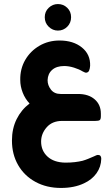

<svg xmlns="http://www.w3.org/2000/svg" viewBox="-20 -597 553 948"><path d="M266 -446Q240 -446 220.5 -465Q201 -484 201 -512Q201 -540 220.5 -558.5Q240 -577 266 -577Q293 -577 312 -558.5Q331 -540 331 -512Q331 -484 312 -465Q293 -446 266 -446ZM464 168Q480 168 480 187Q479 227 456.5 258.5Q434 290 395 308Q347 331 281 331Q210 331 155 301Q100 271 69.5 218Q39 165 39 97Q39 38 62 -8.5Q85 -55 126 -86Q104 -109 92 -140Q80 -171 80 -202Q79 -257 104.5 -301Q130 -345 174.5 -371Q219 -397 274 -397Q342 -397 384.5 -362.5Q427 -328 425 -272Q424 -258 420 -248.5Q416 -239 405 -238Q402 -238 397.5 -240Q393 -242 387 -245Q371 -255 345.5 -263Q320 -271 297 -271Q259 -271 237.5 -252Q216 -233 215 -201Q215 -176 231.5 -154.5Q248 -133 280 -133H366Q417 -133 447.5 -106.5Q478 -80 478 -36V-24Q478 -8 472.5 -4Q467 0 451 0H287Q238 0 210.5 31.5Q183 63 183 102Q183 147 214.5 176Q246 205 302 206Q329 206 349.5 203.5Q370 201 387 197Q401 193 414.5 187.5Q428 182 444 175Q450 172 455 170Q460 168 464 168Z"/></svg>

Font: Zain Black
Style: Regular
Weight: 900
Designer: Zain,Boutros
Foundry: Mobile Telecommunications Company (Zain), 2024
Version: Version 1.50; ttfautohint (v1.8.4)